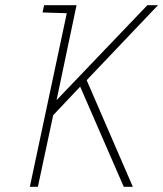

<svg xmlns="http://www.w3.org/2000/svg" viewBox="-20 -720 629 740"><path d="M150 -700 144 -672 240 -669H254L260 -700ZM198 -334 275 -700H244L95 0H126L185 -276L289 -386L457 0H492L314 -411L589 -700H548Z"/></svg>

Font: Advent Pro ExtraLight
Style: Italic
Weight: 250
Italic angle: -12°
Version: Version 3.000